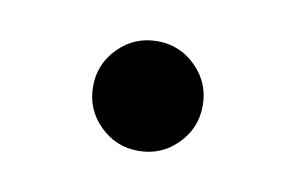

<svg xmlns="http://www.w3.org/2000/svg" viewBox="-32 -173 337 219"><g transform="rotate(10 136.5 -63.5)"><path d="M91.8 -18.6Q73.2 -37.1 73.2 -63.5Q73.2 -89.8 91.8 -108.4Q110.4 -127 136.7 -127Q163.1 -127 181.6 -108.4Q200.2 -89.8 200.2 -63.5Q200.2 -37.1 181.6 -18.6Q163.1 0 136.7 0Q110.4 0 91.8 -18.6Z"/></g></svg>

Font: Samim FD
Style: FD
Weight: 400
Foundry: DejaVu fonts team - Redesigned by Saber Rastikerdar
Version: Version 4.00 December 17, 2020